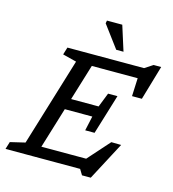

<svg xmlns="http://www.w3.org/2000/svg" viewBox="-156 -1039 1069 1187"><g transform="rotate(15 379.0 -446.0)"><path d="M261.5 -634 173 -656.5 187.5 -704H384L169 0H-20L-5.5 -47.5L89.5 -70ZM657.5 -668 679.5 -633.5H302.5L325.5 -704H678L730 -738H778.5L714 -517.5H651ZM479 35.5 457.5 0H110.5L134 -70.5H503L446.5 -36L601 -209.5L664 -208.5L535 35.5ZM486 -238.5H426L446.5 -332H211.5L234 -402.5H468L504 -494H564L525 -366ZM529 -769H482.5L377 -910.5L380.5 -928.5H478.5Z"/></g></svg>

Font: Newsreader 7pt
Style: Italic
Weight: 400
Italic angle: -17°
Designer: Hugues Gentile
Foundry: Production Type
Version: Version 1.003